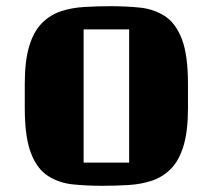

<svg xmlns="http://www.w3.org/2000/svg" viewBox="-20 -585 687 620"><path d="M587 -314V-236Q587 -161 572.5 -113.5Q558 -66 531.5 -39.5Q505 -13 470.5 -1.5Q436 10 395 12.5Q354 15 310 15Q261 15 216 10.5Q171 6 135.5 -16.5Q100 -39 80 -90.5Q60 -142 60 -236V-314Q60 -389 74.5 -436.5Q89 -484 115.5 -510.5Q142 -537 176.5 -548.5Q211 -560 252 -562.5Q293 -565 337 -565Q387 -565 431.5 -560.5Q476 -556 511.5 -533.5Q547 -511 567 -459.5Q587 -408 587 -314ZM397 -60V-490H250V-60Z"/></svg>

Font: Unlock
Style: Regular
Weight: 400
Designer: Eduardo Rodriguez Tunni
Foundry: Eduardo Rodriguez Tunni
Version: Version 1.003; ttfautohint (v1.8.4.7-5d5b);gftools[0.9.23]